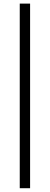

<svg xmlns="http://www.w3.org/2000/svg" viewBox="-20 -758 270 1040"><path d="M87 261.5V-738.5H143V261.5Z"/></svg>

Font: Newsreader 24pt SemiBold
Style: Regular
Weight: 600
Designer: Hugues Gentile
Foundry: Production Type
Version: Version 1.003